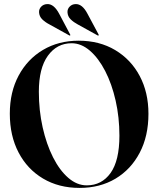

<svg xmlns="http://www.w3.org/2000/svg" viewBox="-20 -909 774 939"><path d="M364.5 -710Q466.5 -710 543.5 -664Q620.5 -618 663.2 -537.5Q706 -457 706 -352.5Q706 -243.5 663.2 -162Q620.5 -80.5 544.8 -35.2Q469 10 369.5 10Q267.5 10 190.5 -35.8Q113.5 -81.5 70.8 -163.2Q28 -245 28 -353Q28 -459 71.2 -539.5Q114.5 -620 190.5 -665Q266.5 -710 364.5 -710ZM564 -245.5Q564 -335.5 545.5 -417Q527 -498.5 494.5 -561.5Q462 -624.5 419.8 -661Q377.5 -697.5 330 -697.5Q258.5 -697.5 214.2 -636.5Q170 -575.5 170 -460.5Q170 -369 188.5 -286.5Q207 -204 239.2 -140Q271.5 -76 314 -39.2Q356.5 -2.5 404 -2.5Q477.5 -2.5 520.8 -63Q564 -123.5 564 -245.5ZM269.5 -841.5 322.5 -741.5Q325 -737.5 323.5 -736Q322 -734 318.5 -736L221 -790Q201.5 -800 186.8 -814.2Q172 -828.5 171 -849.5Q170.5 -865.5 182 -877Q193.5 -888.5 211 -889Q243.5 -890.5 269.5 -841.5ZM408 -841.5 461.5 -741.5Q464 -737.5 462.5 -736Q460.5 -734 457 -736L359.5 -790Q340.5 -800 325.8 -814.2Q311 -828.5 310 -849.5Q309.5 -865.5 321 -877Q332.5 -888.5 349.5 -889Q382.5 -890.5 408 -841.5Z"/></svg>

Font: Fraunces 144pt SemiBold
Style: Regular
Weight: 600
Version: Version 1.000;[0bf87f6ff]